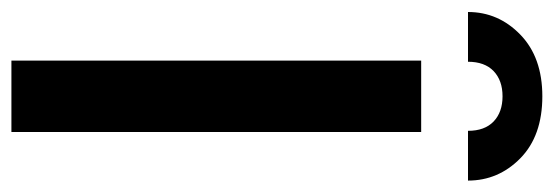

<svg xmlns="http://www.w3.org/2000/svg" viewBox="-352 -618 947 328"><g transform="rotate(90 121.0 -453.5)"><path d="M60 0V-700H182V0ZM121 -907Q188.5 -907 226.8 -869.5Q265 -832 265 -780H180Q180 -808.5 164 -823.8Q148 -839 121 -839Q94 -839 78 -823.8Q62 -808.5 62 -780H-23Q-23 -832 15.8 -869.5Q54.5 -907 121 -907Z"/></g></svg>

Font: Cabin Condensed
Style: Bold
Weight: 700
Width: 3
Designer: Pablo Impallari
Foundry: Pablo Impallari. http://www.impallari.com Igino Marini. http://www.ikern.com
Version: Version 3.001; ttfautohint (v1.8.3)